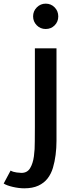

<svg xmlns="http://www.w3.org/2000/svg" viewBox="-75 -817 414 1058"><path d="M-54.7 194.3 -16.6 123Q-2.9 130.9 16.1 133.3Q35.2 135.7 43 135.7Q75.2 135.7 90.8 109.9Q106.4 84 111.8 44.9Q117.2 5.9 116.7 -38.1Q116.2 -82 117.2 -118.2V-550.8H236.3V-117.2Q236.3 -80.1 236.3 -40.5Q236.3 -1 231.4 36.6Q226.6 74.2 216.8 107.4Q207 140.6 187.5 166Q168 191.4 136.2 206.1Q104.5 220.7 58.6 220.7Q29.3 220.7 -4.4 212.9Q-38.1 205.1 -54.7 194.3ZM246.1 -726.6Q246.1 -697.3 226.1 -677.2Q206.1 -657.2 176.8 -657.2Q147.5 -657.2 127.4 -677.7Q107.4 -698.2 107.4 -726.6Q107.4 -755.9 127.9 -776.4Q148.4 -796.9 176.8 -796.9Q206.1 -796.9 226.1 -776.4Q246.1 -755.9 246.1 -726.6Z"/></svg>

Font: Allerta Stencil
Style: Regular
Weight: 400
Designer: Matt McInerney
Foundry: Matt McInerney
Version: Version 1.02